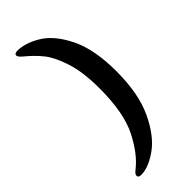

<svg xmlns="http://www.w3.org/2000/svg" viewBox="-278 -830 951 951"><g transform="rotate(-45 198.0 -354.5)"><path d="M60 66Q60 55 80 40Q141 -8 189 -103.5Q237 -199 237 -369Q237 -483 212.5 -558.5Q188 -634 157 -672.5Q126 -711 86 -744L80 -749Q60 -766 60 -776Q60 -782 65 -785.5Q70 -789 80 -789Q136 -789 199.5 -750.5Q263 -712 309.5 -618Q356 -524 356 -369Q356 -214 308.5 -113Q261 -12 196.5 34Q132 80 80 80Q60 80 60 66Z"/></g></svg>

Font: Raigarh
Style: Regular
Weight: 400
Designer: jaikishan Patel
Foundry: MagicType
Version: Version 1.000;FEAKit 1.0